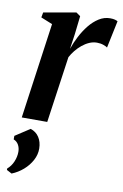

<svg xmlns="http://www.w3.org/2000/svg" viewBox="-90 -587 581 909"><g transform="rotate(10 200.5 -132.5)"><path d="M33.5 0 98 -460 42.5 -482.5 47 -507 202 -534.5 222.5 -520 212.5 -432.5 202 -359.5Q212.5 -390.5 228.5 -421.2Q244.5 -452 265.2 -477.8Q286 -503.5 311 -519.2Q336 -535 364.5 -535Q378.5 -535 387.5 -532.5Q396.5 -530 401 -527L373.5 -396Q369.5 -400 355.2 -405.2Q341 -410.5 323 -410.5Q304 -410.5 286 -402.5Q268 -394.5 252 -381.2Q236 -368 223.2 -352Q210.5 -336 201.5 -319.5L156 0ZM32 270 7.5 257V250Q26 234.5 36 210.8Q46 187 46 163.5Q46 144.5 37.8 129.8Q29.5 115 14 109V92L84.5 46Q111 54.5 125.5 76.8Q140 99 140.5 130.5Q141 160 126.2 187.5Q111.5 215 86.8 236.5Q62 258 32 270Z"/></g></svg>

Font: Merriweather 96pt SemiBold
Style: Italic
Weight: 600
Italic angle: -7.8°
Version: Version 2.101